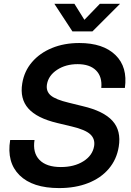

<svg xmlns="http://www.w3.org/2000/svg" viewBox="-20 -962 680 994"><path d="M286.1 11.7Q148.4 11.7 81.1 -54.9Q13.7 -121.6 32.7 -237.3H158.7Q148.4 -171.4 184.3 -134.3Q220.2 -97.2 294.9 -97.2Q364.3 -97.2 411.6 -127Q459 -156.7 467.3 -205.6Q473.1 -242.7 447.5 -266.6Q421.9 -290.5 352.1 -307.1L276.4 -325.2Q171.4 -350.1 126.7 -400.4Q82 -450.7 95.2 -530.3Q105.5 -593.8 145.8 -640.6Q186 -687.5 249 -713.4Q312 -739.3 390.6 -739.3Q513.7 -739.3 577.6 -677.2Q641.6 -615.2 626.5 -506.8H504.4Q509.8 -564.9 477.3 -597.4Q444.8 -629.9 381.8 -629.9Q320.3 -629.9 275.6 -600.6Q231 -571.3 223.1 -525.4Q217.3 -489.7 242.7 -468Q268.1 -446.3 336.4 -430.2L407.7 -412.6Q516.6 -387.2 562.5 -336.2Q608.4 -285.2 594.7 -202.1Q584 -136.2 543 -88.1Q502 -40 436.3 -14.2Q370.6 11.7 286.1 11.7ZM365.2 -942.4 417 -859.4 497.1 -942.4H601.1V-941.9L458.5 -799.3H355L261.7 -941.9V-942.4Z"/></svg>

Font: Inter Display SemiBold
Style: Italic
Weight: 600
Italic angle: -9.39999°
Designer: Rasmus Andersson
Foundry: rsms
Version: Version 4.000;git-a52131595